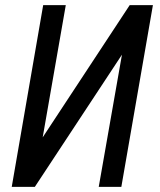

<svg xmlns="http://www.w3.org/2000/svg" viewBox="-20 -731 627 751"><path d="M487.3 -710.9H578.1L454.6 0H366.2L457 -517.1L116.2 0H25.9L148.9 -710.9H237.3L147 -193.8Z"/></svg>

Font: Roboto Mono
Style: Italic
Weight: 400
Designer: Google
Version: Version 2.000985; 2015; ttfautohint (v1.3)